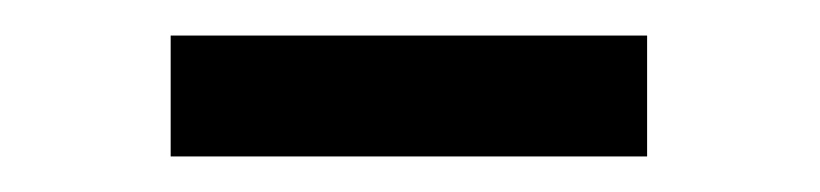

<svg xmlns="http://www.w3.org/2000/svg" viewBox="-20 -639 461 108"><path d="M76 -551V-619H344V-551Z"/></svg>

Font: Teko Regular
Style: Regular
Weight: 400
Designer: Manushi Parikh, Jonny Pinhorn
Foundry: Indian Type Foundry
Version: Version 1.105;PS 1.0;hotconv 1.0.78;makeotf.lib2.5.61930; tt